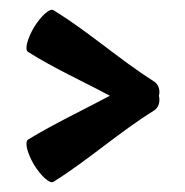

<svg xmlns="http://www.w3.org/2000/svg" viewBox="-20 -464 380 395"><path d="M296 -297C225 -342 162 -399 90 -443C83 -448 65 -432 50 -408C36 -384 30 -361 38 -357C92 -323 150 -297 206 -267C150 -237 92 -210 38 -177C30 -172 36 -149 50 -125C65 -101 83 -85 90 -90C162 -135 225 -192 296 -236C306 -242 310 -254 307 -267C310 -279 306 -291 296 -297Z"/></svg>

Font: Nupuram Condensed Medium
Style: Regular
Weight: 500
Width: 3
Designer: Santhosh Thottingal (santhosh.thottingal@gmail.com)
Foundry: SMC
Version: Version 1.000